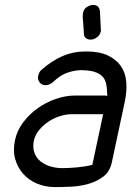

<svg xmlns="http://www.w3.org/2000/svg" viewBox="-20 -760 534 780"><path d="M390 -635 389 -631Q386 -617 373.5 -608Q361 -599 348 -599Q337 -599 329 -605Q321 -611 321 -623L318 -666L316 -689Q316 -697 316.5 -700.5Q317 -704 317 -707Q321 -725 334.5 -732.5Q348 -740 358 -740Q383 -740 386 -714ZM408 -372 416 -370Q415 -372 415.5 -376Q416 -380 415 -382Q415 -404 411 -421Q407 -438 395.5 -450Q384 -462 362.5 -468.5Q341 -475 306 -475Q274 -473 248 -462.5Q222 -452 197 -428Q182 -414 165 -414Q149 -414 140.5 -426Q132 -438 135 -452Q139 -468 148 -476Q190 -513 234 -532Q278 -551 329 -551Q383 -551 417.5 -535Q452 -519 471 -491.5Q490 -464 493 -427Q496 -390 487 -347L434 -99Q426 -62 399 -42Q372 -22 337.5 -12.5Q303 -3 266.5 -1.5Q230 0 203 0Q163 0 129.5 -14.5Q96 -29 73.5 -54.5Q51 -80 41.5 -115Q32 -150 41 -191Q49 -229 73.5 -262Q98 -295 132 -319.5Q166 -344 206.5 -358Q247 -372 287 -372ZM399 -296H271Q249 -296 224.5 -288.5Q200 -281 178.5 -267Q157 -253 140.5 -233.5Q124 -214 118 -191Q112 -162 119.5 -140.5Q127 -119 144 -105Q161 -91 184.5 -84Q208 -77 233 -77Q259 -77 292.5 -80Q326 -83 355 -90Z"/></svg>

Font: VDS Compensated
Style: Light Italic
Weight: 300
Italic angle: -12°
Designer: artmaker
Foundry: artmaker
Version: Version 1.000 2012 initial release